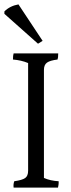

<svg xmlns="http://www.w3.org/2000/svg" viewBox="-26 -952 321 874"><path d="M168 -766 147 -753 -6 -889V-900Q19 -925 58 -932ZM174 -634V-142Q203 -129 241 -127Q241 -125 241 -118.5Q241 -112 238 -98H36Q34 -114 39 -127Q75 -132 88.5 -141.5Q102 -151 102 -175V-665Q71 -678 33 -681Q33 -700 36 -709H239Q239 -689 236 -681Q202 -677 188 -667Q174 -657 174 -634Z"/></svg>

Font: Halant
Style: Regular
Weight: 400
Designer: Hitesh Malaviya (Devanagari), Satya Rajpurohit (Latin)
Foundry: Indian Type Foundry
Version: Version 1.101;PS 1.0;hotconv 1.0.78;makeotf.lib2.5.61930; tt